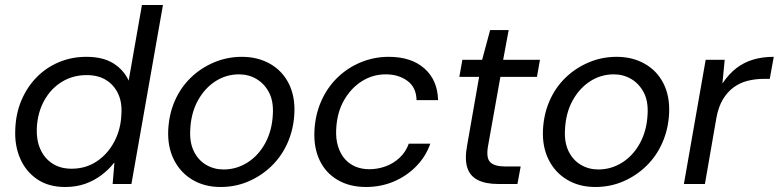

<svg xmlns="http://www.w3.org/2000/svg" viewBox="-20 -735 3111 767"><path d="M240 12Q174 12 128.5 -19Q83 -50 60.5 -102Q38 -154 41 -217Q43 -281 65.5 -334Q88 -387 126 -426Q164 -465 215 -486.5Q266 -508 325 -508Q392 -508 433.5 -481.5Q475 -455 494 -413L547 -715H631L505 0H430L437 -85H436Q415 -58 386 -36Q357 -14 321 -1Q285 12 240 12ZM266 -61Q322 -61 366 -90Q410 -119 436.5 -169Q463 -219 465 -280Q468 -327 451.5 -361.5Q435 -396 403.5 -415.5Q372 -435 326 -435Q271 -435 227 -408Q183 -381 156.5 -333Q130 -285 127 -223Q125 -176 141 -139.5Q157 -103 189 -82Q221 -61 266 -61Z M861 12Q797 12 748.5 -17Q700 -46 674.5 -97.5Q649 -149 652 -215Q655 -279 678.5 -332.5Q702 -386 742.5 -425Q783 -464 835.5 -486Q888 -508 946 -508Q1010 -508 1059 -480Q1108 -452 1133.5 -401.5Q1159 -351 1156 -283Q1153 -220 1129.5 -166Q1106 -112 1065.5 -72.5Q1025 -33 973 -10.5Q921 12 861 12ZM873 -58Q925 -58 969 -86Q1013 -114 1040 -164Q1067 -214 1070 -279Q1073 -331 1054.5 -366Q1036 -401 1004.5 -419.5Q973 -438 935 -438Q883 -438 840 -410Q797 -382 770 -332.5Q743 -283 740 -217Q737 -166 754.5 -130.5Q772 -95 803.5 -76.5Q835 -58 873 -58Z M1442 12Q1377 12 1329 -16Q1281 -44 1257 -94.5Q1233 -145 1236 -211Q1239 -276 1263 -330.5Q1287 -385 1327.5 -424.5Q1368 -464 1421 -486Q1474 -508 1533 -508Q1623 -508 1675.5 -461.5Q1728 -415 1730 -335H1644Q1643 -386 1607.5 -412Q1572 -438 1521 -438Q1469 -438 1425.5 -410.5Q1382 -383 1354 -334Q1326 -285 1323 -218Q1321 -180 1330.5 -150Q1340 -120 1357.5 -100Q1375 -80 1400 -69.5Q1425 -59 1455 -59Q1489 -59 1520.5 -70.5Q1552 -82 1576.5 -105Q1601 -128 1613 -161H1699Q1681 -110 1643 -71Q1605 -32 1553.5 -10Q1502 12 1442 12Z M1970 0Q1920 0 1888.5 -16Q1857 -32 1846.5 -66Q1836 -100 1846 -154L1894 -428H1815L1827 -496H1906L1938 -615H2012L1990 -496H2137L2125 -428H1979L1930 -154Q1921 -105 1938 -87.5Q1955 -70 1998 -70H2060L2047 0Z M2358 12Q2294 12 2245.5 -17Q2197 -46 2171.5 -97.5Q2146 -149 2149 -215Q2152 -279 2175.5 -332.5Q2199 -386 2239.5 -425Q2280 -464 2332.5 -486Q2385 -508 2443 -508Q2507 -508 2556 -480Q2605 -452 2630.5 -401.5Q2656 -351 2653 -283Q2650 -220 2626.5 -166Q2603 -112 2562.5 -72.5Q2522 -33 2470 -10.5Q2418 12 2358 12ZM2370 -58Q2422 -58 2466 -86Q2510 -114 2537 -164Q2564 -214 2567 -279Q2570 -331 2551.5 -366Q2533 -401 2501.5 -419.5Q2470 -438 2432 -438Q2380 -438 2337 -410Q2294 -382 2267 -332.5Q2240 -283 2237 -217Q2234 -166 2251.5 -130.5Q2269 -95 2300.5 -76.5Q2332 -58 2370 -58Z M2712 0 2799 -496H2875L2866 -403H2867Q2892 -440 2922 -463Q2952 -486 2989 -497Q3026 -508 3071 -508L3055 -420H3033Q2997 -420 2966 -412Q2935 -404 2910 -385.5Q2885 -367 2867.5 -337.5Q2850 -308 2842 -265L2796 0Z"/></svg>

Font: DM Sans 28pt
Style: Italic
Weight: 400
Italic angle: -10°
Version: Version 4.004;gftools[0.9.30]